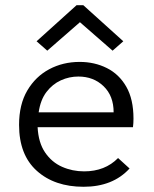

<svg xmlns="http://www.w3.org/2000/svg" viewBox="-20 -705 590 735"><path d="M300 10Q189 10 121 -51Q53 -112 53 -227Q53 -305 84.5 -358.5Q116 -412 168.5 -440Q221 -468 285 -468Q342 -468 389 -444.5Q436 -421 463.5 -373Q491 -325 491 -251Q491 -242 490.5 -234Q490 -226 489 -218H124Q127 -159 152.5 -121.5Q178 -84 217.5 -66.5Q257 -49 302 -49Q382 -49 432 -100L476 -60Q412 10 300 10ZM128 -275H415Q415 -338 376.5 -375Q338 -412 280 -412Q245 -412 213 -397.5Q181 -383 158 -353Q135 -323 128 -275ZM161 -511 120 -547 273 -685H299L452 -547L411 -511L286 -620Z"/></svg>

Font: Inconsolata SemiExpanded
Style: Regular
Weight: 400
Width: 6
Monospace: yes
Designer: Raph Levien, Cyreal, Brenton Simpson
Foundry: Raph Levien, Cyreal, Google
Version: Version 3.000; ttfautohint (v1.8.2.53-6de2)